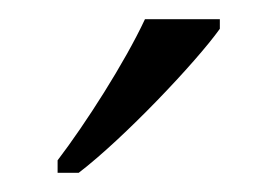

<svg xmlns="http://www.w3.org/2000/svg" viewBox="-20 -786 289 200"><path d="M40 -619V-606H62C109 -642 184 -721 209 -756V-766H131C110 -721 69 -657 40 -619Z"/></svg>

Font: Noto Serif Bengali Light
Style: Regular
Weight: 300
Designer: Juan Bruce, Universal Thirst, Indian Type Foundry and the Monotype Design Team.
Foundry: Monotype Imaging Inc.
Version: Version 2.003